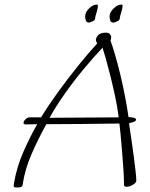

<svg xmlns="http://www.w3.org/2000/svg" viewBox="-20 -814 659 841"><path d="M59 7H49Q40 7 40 0Q40 -2 40.5 -6Q41 -10 42 -16Q54 -84 82.5 -149Q111 -214 143 -270Q130 -270 120 -269.5Q110 -269 93 -269Q83 -269 83 -276Q83 -283 91.5 -291.5Q100 -300 110 -300H160Q193 -354 234 -410.5Q275 -467 319 -522Q363 -577 406 -624Q400 -632 400 -640Q400 -648 409.5 -659.5Q419 -671 444 -671Q456 -671 461.5 -664.5Q467 -658 467 -650Q467 -644 464 -636Q472 -615 483.5 -576Q495 -537 506.5 -489.5Q518 -442 527.5 -392.5Q537 -343 543 -301Q576 -300 576 -290Q576 -280 546 -275Q545 -275 548 -254Q551 -233 556 -200.5Q561 -168 565.5 -132.5Q570 -97 573.5 -67.5Q577 -38 577 -23Q577 -13 562 -4.5Q547 4 535 4Q523 4 523 -4V-16Q523 -37 520.5 -74.5Q518 -112 514.5 -153Q511 -194 508 -227Q505 -260 503 -273Q427 -272 343.5 -271Q260 -270 183 -270Q149 -209 119 -141Q89 -73 79 -4Q78 3 72 5Q66 7 59 7ZM197 -298 500 -300Q494 -347 483.5 -395.5Q473 -444 462 -487.5Q451 -531 442 -562.5Q433 -594 429 -605Q391 -565 347 -512Q303 -459 263.5 -403Q224 -347 197 -298ZM478 -715Q466 -715 463 -723.5Q460 -732 460 -742Q460 -760 477.5 -777Q495 -794 511 -794Q516 -794 517 -791Q517 -778 511 -759.5Q505 -741 505 -736Q505 -726 495.5 -721.5Q486 -717 478 -715ZM370 -715Q360 -715 356.5 -723.5Q353 -732 353 -742Q353 -760 370 -777Q387 -794 404 -794Q408 -794 409 -791Q409 -778 403 -759.5Q397 -741 397 -736Q397 -726 387.5 -721.5Q378 -717 370 -715Z"/></svg>

Font: Bilbo
Style: Regular
Weight: 400
Designer: Robert E. Leuschke
Foundry: Robert E. Leuschke
Version: Version 1.100